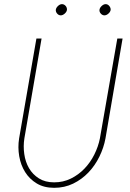

<svg xmlns="http://www.w3.org/2000/svg" viewBox="-20 -897 627 927"><path d="M571.8 -710.9 489.3 -229Q481 -183.6 459.7 -140.4Q438.5 -97.2 406.7 -64Q375 -30.8 333.3 -10.5Q291.5 9.8 241.7 9.8Q192.4 9.8 157.5 -11.2Q122.6 -32.2 101.3 -66.2Q80.1 -100.1 72.8 -142.8Q65.4 -185.5 72.3 -229L155.8 -710.9H180.7L97.7 -229Q91.8 -191.4 97.2 -153.3Q102.5 -115.2 120.1 -85Q137.7 -54.7 168 -35.6Q198.2 -16.6 241.7 -16.6Q285.2 -16.6 322.3 -34.9Q359.4 -53.2 387.9 -83Q416.5 -112.8 435.5 -151.1Q454.6 -189.5 462.4 -229L546.4 -710.9ZM249.5 -850.1Q251 -859.9 260.3 -868.4Q269.5 -877 279.3 -877Q284.7 -877 289.3 -874.5Q293.9 -872.1 297.4 -867.9Q300.8 -863.8 302.2 -858.9Q303.7 -854 303.2 -849.1Q301.8 -839.4 292.2 -831.1Q282.7 -822.8 272.9 -822.8Q262.7 -823.2 255.6 -831.8Q248.5 -840.3 249.5 -850.1ZM460.4 -850.1Q461.9 -859.9 471.2 -868.4Q480.5 -877 490.2 -877Q500.5 -877 507.8 -867.9Q515.1 -858.9 514.2 -849.1Q512.7 -839.4 503.2 -831.1Q493.7 -822.8 483.9 -822.8Q473.6 -823.2 466.3 -831.8Q459 -840.3 460.4 -850.1Z"/></svg>

Font: Roboto Mono Thin
Style: Italic
Weight: 250
Designer: Google
Version: Version 2.000985; 2015; ttfautohint (v1.3)